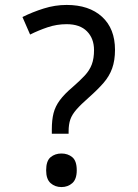

<svg xmlns="http://www.w3.org/2000/svg" viewBox="-20 -744 558 778"><path d="M190 -202V-220Q190 -258 197 -285.5Q204 -313 222.5 -338Q241 -363 273 -390Q304 -417 323.5 -438Q343 -459 352 -483Q361 -507 361 -541Q361 -588 332.5 -617Q304 -646 250 -646Q210 -646 173 -633.5Q136 -621 102 -604L71 -675Q111 -695 157 -709.5Q203 -724 250 -724Q341 -724 393.5 -676Q446 -628 446 -542Q446 -499 434.5 -467Q423 -435 399.5 -408Q376 -381 341 -350Q308 -321 290 -300.5Q272 -280 265 -260Q258 -240 258 -211V-202ZM229 14Q203 14 185 -2Q167 -18 167 -54Q167 -92 185 -107Q203 -122 229 -122Q255 -122 273 -107Q291 -92 291 -54Q291 -18 273 -2Q255 14 229 14Z"/></svg>

Font: lmalayalam05
Style: Book
Weight: 400
Designer: Jelle Bosma - Monotype Design Team
Foundry: Monotype Imaging Inc.
Version: Version 2.003